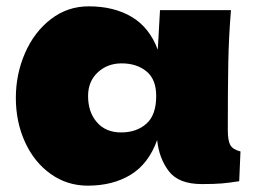

<svg xmlns="http://www.w3.org/2000/svg" viewBox="-20 -576 799 606"><path d="M739 -98 735 -4Q703 1 679.5 3Q656 5 617 5Q544 5 513 -35.5Q482 -76 476 -134Q449 -59 392.5 -24.5Q336 10 257 10Q192 10 140 -27Q88 -64 59 -127.5Q30 -191 30 -267Q30 -342 59 -408.5Q88 -475 140.5 -515.5Q193 -556 260 -556Q340 -556 396 -522.5Q452 -489 478 -419L485 -544H709Q702 -460 700.5 -376Q699 -292 699 -166Q699 -132 707 -118Q715 -104 739 -98ZM473 -273Q473 -326 442 -351Q411 -376 364 -376Q319 -376 288.5 -347.5Q258 -319 258 -273Q258 -222 286 -190Q314 -158 362 -158Q411 -158 442 -185.5Q473 -213 473 -273Z"/></svg>

Font: Dela Gothic One
Style: Regular
Weight: 400
Designer: aratakana
Foundry: aratakana
Version: Version 1.004